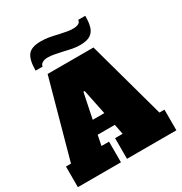

<svg xmlns="http://www.w3.org/2000/svg" viewBox="-222 -1158 1251 1320"><g transform="rotate(-30 403.0 -498.0)"><path d="M754 -164H794V0H402V-164H462L446 -244H310L294 -164H354V0H12V-164H52L221 -778H585ZM332 -350H424L383 -549H373ZM391 -858Q349 -867 325 -871.5Q301 -876 277 -876Q251 -876 234 -865.5Q217 -855 217 -839H161Q161 -923 188.5 -959.5Q216 -996 291 -996Q324 -996 354 -991Q384 -986 424 -976Q462 -968 484 -964Q506 -960 529 -960Q557 -960 573 -969Q589 -978 589 -995H645Q645 -939 634 -905.5Q623 -872 595 -855Q567 -838 515 -838Q488 -838 459.5 -843Q431 -848 391 -858Z"/></g></svg>

Font: Alfa Slab One
Style: Regular
Weight: 400
Designer: JM Sole
Foundry: JM Sole
Version: Version 2.000